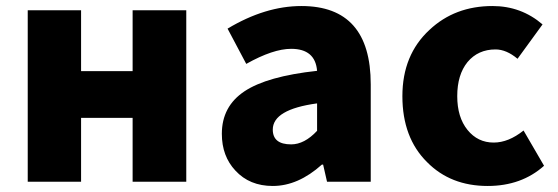

<svg xmlns="http://www.w3.org/2000/svg" viewBox="-20 -603 1852 637"><path d="M72 -569H249V-367H420V-569H598V0H420V-212H249V0H72Z M761 -37Q716 -85 716 -159Q716 -250 791 -300Q866 -350 1032 -368Q1026 -441 946 -441Q886 -441 797 -391L735 -508Q860 -583 980 -583Q1210 -583 1210 -323V0H1065L1052 -57H1048Q969 14 885 14Q808 14 761 -37ZM1032 -169V-260Q885 -240 885 -173Q885 -124 946 -124Q990 -124 1032 -169Z M1397 -65Q1315 -146 1315 -284Q1315 -421 1405 -504Q1489 -583 1614 -583Q1709 -583 1780 -522L1697 -408Q1660 -439 1624 -439Q1566 -439 1531 -397Q1497 -355 1497 -284Q1497 -214 1531 -172Q1565 -130 1618 -130Q1667 -130 1717 -170L1785 -53Q1710 14 1598 14Q1475 14 1397 -65Z"/></svg>

Font: KaiGen Gothic KR Heavy
Style: Heavy
Weight: 900
Designer: Ryoko NISHIZUKA  (kana & ideographs); Paul D. Hunt (Latin, Greek & Cyrillic); Wenlong ZHANG  (bopomofo); Sandoll Communi
Foundry: Adobe Systems Incorporated
Version: Version 1.002 March 28, 2018